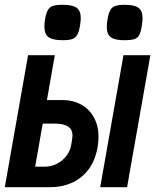

<svg xmlns="http://www.w3.org/2000/svg" viewBox="-24 -780 646 800"><path d="M93 -550H204.5L171.5 -363H239.5Q279.5 -363 313 -345Q346.5 -327 366.5 -292Q386.5 -257 386.5 -209Q386.5 -190 382.5 -166Q372.5 -109.5 343.5 -72.2Q314.5 -35 273.5 -17.5Q232.5 0 185.5 0H-4ZM272.5 -175.5 276 -196Q278 -209 278 -214Q278 -242 258.5 -253.5Q239 -265 204 -265H154L122.5 -85.5H163Q187.5 -85.5 210.8 -96.5Q234 -107.5 250.8 -128Q267.5 -148.5 272.5 -175.5ZM490.5 -550H602.5L505.5 0H393.5ZM161 -670Q161 -681 163.5 -698.5Q168 -725.5 175.5 -738.2Q183 -751 197 -755.5Q211 -760 238.5 -760Q278 -760 295.2 -747.8Q312.5 -735.5 312.5 -704.5Q312.5 -694 310 -676.5Q305.5 -648 297.8 -634.8Q290 -621.5 276.5 -617Q263 -612.5 236 -612.5Q196.5 -612.5 178.8 -624.8Q161 -637 161 -670ZM421 -667.5Q421 -683 423.5 -696.5Q428 -724 435 -737Q442 -750 455.8 -755Q469.5 -760 496 -760Q536 -760 553 -747.5Q570 -735 570 -704Q570 -691.5 567 -674Q563 -647 556.2 -634.2Q549.5 -621.5 535.5 -617Q521.5 -612.5 493 -612.5Q454.5 -612.5 437.8 -624.8Q421 -637 421 -667.5Z"/></svg>

Font: JuliaMono ExtraBoldItalic
Style: Regular
Weight: 800
Italic angle: -9°
Monospace: yes
Designer: cormullion
Foundry: corm
Version: Version 0.049; ttfautohint (v1.8.4)